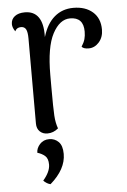

<svg xmlns="http://www.w3.org/2000/svg" viewBox="-53 -560 548 828"><g transform="rotate(-5 220.5 -146.5)"><path d="M411 -417Q411 -384 392 -362.5Q373 -341 347 -341Q325 -341 317 -351Q328 -368 332 -382.5Q336 -397 336 -415Q336 -477 278 -477Q233 -477 202.5 -419.5Q172 -362 172 -241V-187Q172 -97 174 -65Q176 -33 185 -9Q164 9 138 9Q118 9 105 -3.5Q92 -16 92 -38V-406Q92 -434 85.5 -446Q79 -458 64 -458Q45 -458 38 -442Q26 -459 26 -474Q26 -495 42 -507.5Q58 -520 86 -520Q125 -520 144.5 -492.5Q164 -465 163 -411V-406Q180 -463 214 -492Q248 -521 296 -521Q348 -521 379.5 -493.5Q411 -466 411 -417ZM102 210Q133 174 133 143Q133 117 120 105.5Q107 94 87 88Q87 68 102.5 51Q118 34 143 34Q167 34 183.5 50.5Q200 67 200 103Q200 169 132 228Q115 224 102 210Z"/></g></svg>

Font: Arima Madurai
Style: Regular
Weight: 400
Designer: Joana Correia and Natanael Gama
Foundry: NDISCOVER
Version: Version 1.019